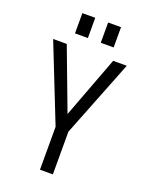

<svg xmlns="http://www.w3.org/2000/svg" viewBox="-153 -903 756 980"><g transform="rotate(20 225.0 -412.5)"><path d="M190 0V-233L25 -650H99L225 -315L351 -650H425L260 -232V0ZM120 -715V-825H190V-715ZM260 -715V-825H330V-715Z"/></g></svg>

Font: Unica One
Style: Regular
Weight: 400
Designer: Eduardo Rodriguez Tunni
Foundry: Eduardo Rodriguez Tunni
Version: Version 2.000; ttfautohint (v1.8.4.7-5d5b);gftools[0.9.23]